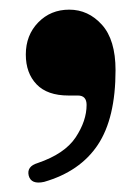

<svg xmlns="http://www.w3.org/2000/svg" viewBox="-20 -196 286 398"><path d="M122 2Q78 2 55.8 -21.2Q33.5 -44.5 33.5 -83Q33.5 -123 59.2 -149.5Q85 -176 123.5 -176Q163 -176 191.2 -144.8Q219.5 -113.5 219.5 -50.5Q219.5 49 182.8 104.2Q146 159.5 71.5 181Q44.5 187 39.5 168Q35 149 58 142Q114 123 136.8 88.8Q159.5 54.5 159.5 21.5Q159.5 2 141.5 2Z"/></svg>

Font: Fraunces 144pt S050
Style: Bold
Weight: 700
Version: Version 1.000; ttfautohint (v1.8.3)